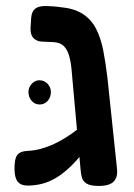

<svg xmlns="http://www.w3.org/2000/svg" viewBox="-20 -605 444 634"><path d="M306 9Q279 9 266.5 1.5Q254 -6 250.5 -18.5Q247 -31 246 -46L222 -311Q219 -345 216.5 -373Q214 -401 208 -421.5Q202 -442 190 -453.5Q178 -465 155 -466Q135 -467 121 -467.5Q107 -468 99 -473Q89 -478 84.5 -488.5Q80 -499 81 -515L83 -547Q85 -568 97 -577Q109 -586 135 -585Q142 -585 155.5 -584Q169 -583 182 -581Q226 -577 254 -558.5Q282 -540 297.5 -509.5Q313 -479 321 -438Q329 -397 335 -346L366 -51Q370 -21 356 -6Q342 9 306 9ZM97 6Q76 9 61 7Q46 5 37.5 -6.5Q29 -18 28 -42Q27 -79 36.5 -92.5Q46 -106 74 -107Q94 -108 114.5 -113.5Q135 -119 155 -128Q175 -137 196 -150Q217 -163 238 -179.5Q259 -196 282 -216L283 -139Q267 -117 250.5 -96.5Q234 -76 217 -59Q200 -42 181.5 -28.5Q163 -15 142 -6Q121 3 97 6ZM111 -260Q95 -260 84.5 -272Q74 -284 74 -301Q74 -317 85 -328.5Q96 -340 110 -340Q126 -340 137 -328.5Q148 -317 148 -301Q148 -284 137.5 -272Q127 -260 111 -260Z"/></svg>

Font: Fredoka SemiCondensed Medium
Style: Regular
Weight: 500
Width: 4
Designer: Ben Nathan
Foundry: Milena B. Brandão, Ben Nathan
Version: Version 2.001